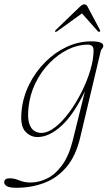

<svg xmlns="http://www.w3.org/2000/svg" viewBox="-77 -642 516 910"><path d="M303.5 8Q282.5 97.5 237.8 150Q193 202.5 132 225.2Q71 248 0.5 248Q-30.5 248 -43.8 240.8Q-57 233.5 -57 222Q-57 203 -30.5 203Q-9.5 203 14.5 213Q38.5 223 68 223Q108.5 223 147.5 203.2Q186.5 183.5 218 140Q249.5 96.5 267.5 25L325.5 -209.5Q273 -100 214.8 -46.2Q156.5 7.5 101 7.5Q66 7.5 41.8 -20.2Q17.5 -48 25.5 -118.5Q32.5 -184.5 62.2 -243.5Q92 -302.5 137.8 -348.2Q183.5 -394 239.5 -420Q295.5 -446 355.5 -446Q412.5 -446 412.5 -425Q412.5 -417 407.5 -412.2Q402.5 -407.5 400.5 -400ZM58 -131.5Q53 -84.5 61 -58.5Q69 -32.5 84.8 -22.2Q100.5 -12 118.5 -12Q149.5 -12 184 -38.8Q218.5 -65.5 250.8 -109.2Q283 -153 309.2 -205Q335.5 -257 351 -309Q366.5 -361 366.5 -403.5Q366.5 -430.5 339 -430.5Q292 -430.5 245 -407.5Q198 -384.5 157.8 -343.5Q117.5 -302.5 91 -248.2Q64.5 -194 58 -131.5ZM395 -491.5Q391.5 -489.5 386.5 -494L311.5 -578.5L194.5 -494Q187 -490 184.5 -491.5Q182 -494.5 188 -500.5L301 -609.5Q313.5 -621.5 323 -621.5Q332.5 -621.5 338.5 -609.5L396.5 -500.5Q399.5 -494.5 395 -491.5Z"/></svg>

Font: Fraunces 72pt Thin
Style: Italic
Weight: 100
Italic angle: -16°
Version: Version 1.000;[b76b70a41]